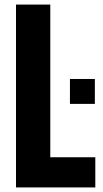

<svg xmlns="http://www.w3.org/2000/svg" viewBox="-20 -820 450 840"><path d="M50 0V-800H200V-132H397V0ZM286 -365.5V-474.5H395V-365.5Z"/></svg>

Font: Big Shoulders Text Thin Black
Style: Regular
Weight: 900
Version: Version 2.002